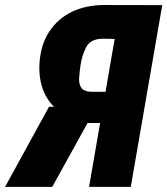

<svg xmlns="http://www.w3.org/2000/svg" viewBox="-116 -731 655 751"><path d="M335.4 -249.5 203.6 -250 159.2 -271Q91.3 -302.2 62.5 -357.2Q33.7 -412.1 38.6 -486.3Q43.9 -558.1 77.4 -608.4Q110.8 -658.7 165.8 -685.1Q220.7 -711.4 292 -711.4L518.6 -710.9L395.5 0H232.4L332.5 -578.6L285.6 -579.6Q237.3 -579.1 220.5 -545.4Q203.6 -511.7 198.2 -470.7Q195.3 -449.2 193.6 -426.8Q191.9 -404.3 200.9 -389.2Q210 -374 237.8 -372.1L356 -371.6ZM261.7 -313.5 88.4 0H-96.2L75.7 -313.5Z"/></svg>

Font: Roboto Condensed Black
Style: Italic
Weight: 900
Italic angle: -12°
Designer: Christian Robertson
Foundry: Google
Version: Version 3.008; 2023